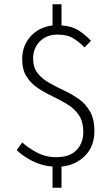

<svg xmlns="http://www.w3.org/2000/svg" viewBox="-20 -769 522 899"><path d="M226 110V11Q175 7 131 -15.5Q87 -38 58 -66L84 -102Q113 -76 153.5 -54.5Q194 -33 244 -33Q306 -33 338 -66Q370 -99 370 -151Q370 -199 349.5 -229.5Q329 -260 296.5 -280Q264 -300 227 -317.5Q190 -335 157.5 -356.5Q125 -378 104.5 -410Q84 -442 84 -492Q84 -556 123.5 -599Q163 -642 226 -650V-749H268V-650Q316 -647 348 -626.5Q380 -606 406 -578L376 -547Q348 -575 321 -591Q294 -607 249 -607Q198 -607 166.5 -575Q135 -543 135 -495Q135 -453 156 -426.5Q177 -400 209.5 -381.5Q242 -363 278.5 -346Q315 -329 348 -306Q381 -283 401.5 -247Q422 -211 422 -155Q422 -84 378.5 -40Q335 4 268 11V110Z"/></svg>

Font: Assistant Light
Style: Regular
Weight: 300
Designer: Hebrew By Ben Nathan, Latin by Paul Hunt
Version: Version 3.000